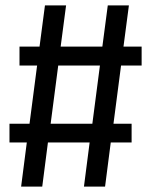

<svg xmlns="http://www.w3.org/2000/svg" viewBox="-20 -689 558 709"><path d="M321 -232H167L195 -447H349ZM503 -447V-517H436L456 -669H378L358 -517H204L224 -669H146L126 -517H52V-447H117L89 -232H15V-163H79L58 0H136L157 -163H311L290 0H368L389 -163H466V-232H399L427 -447Z"/></svg>

Font: Fira Math
Style: Regular
Weight: 400
Designer: Xiangdong Zeng
Foundry: Xiangdong Zeng
Version: Version 0.3.4